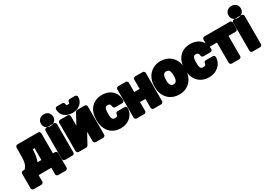

<svg xmlns="http://www.w3.org/2000/svg" viewBox="4 -1850 4382 3116"><g transform="rotate(-30 2194.5 -292.0)"><path d="M46 -152H16C0 -152 -22 -137 -22 -114V159C-22 175 -7 196 16 196H160C176 196 198 182 198 159V38H436V159C436 175 450 196 473 196H614C630 196 652 182 652 159V-114C652 -130 637 -152 614 -152H576V-528C576 -544 561 -566 538 -566H149C131 -566 112 -549 112 -528L110 -354C109 -326 108 -302 105 -282C98 -222 79 -189 46 -152ZM325 -352 326 -374H360V-152H288C310 -209 322 -275 325 -352Z M834 38C850 38 871 23 871 0V-528C871 -544 857 -566 834 -566H693C677 -566 655 -551 655 -528V0C655 16 670 38 693 38ZM763 -554C701 -554 647 -596 647 -665C647 -731 700 -776 763 -776C826 -776 879 -733 879 -665C879 -597 826 -554 763 -554Z M1269 -566C1257 -566 1243 -558 1236 -546L1130 -350V-528C1130 -544 1115 -566 1092 -566H950C934 -566 912 -551 912 -528V0C912 16 927 38 950 38H1092C1104 38 1118 30 1125 18L1232 -178V0C1232 16 1246 38 1269 38H1410C1426 38 1448 23 1448 0V-528C1448 -544 1433 -566 1410 -566ZM1183 -560C1212 -560 1239 -565 1264 -573C1330 -596 1390 -651 1390 -743C1390 -759 1375 -780 1352 -780H1251C1235 -780 1214 -766 1214 -743C1214 -722 1210 -716 1183 -716C1155 -716 1152 -721 1152 -743C1152 -759 1137 -780 1114 -780H1014C998 -780 976 -766 976 -743C976 -623 1072 -560 1183 -560Z M1457 -271V-257C1457 -217 1463 -177 1474 -141C1508 -32 1598 48 1739 48C1812 48 1876 23 1919 -16C1959 -51 1995 -109 1995 -183C1995 -199 1981 -220 1958 -220H1826C1808 -220 1790 -206 1789 -185C1787 -155 1774 -142 1737 -142C1687 -142 1673 -173 1673 -257V-271C1673 -354 1689 -386 1736 -386C1769 -386 1789 -367 1789 -332C1789 -316 1803 -294 1826 -294H1958C1974 -294 1995 -309 1995 -332C1995 -368 1989 -402 1976 -433C1939 -521 1854 -576 1738 -576C1554 -576 1457 -445 1457 -271Z M2496 38C2512 38 2534 23 2534 0V-528C2534 -544 2519 -566 2496 -566H2355C2339 -566 2318 -551 2318 -528V-354H2216V-528C2216 -544 2202 -566 2179 -566H2038C2022 -566 2000 -551 2000 -528V0C2000 16 2015 38 2038 38H2179C2195 38 2216 23 2216 0V-166H2318V0C2318 16 2332 38 2355 38Z M2545 -269V-259C2545 -217 2550 -178 2563 -140C2600 -32 2693 48 2834 48C2878 48 2919 41 2956 24C3059 -21 3121 -122 3121 -259V-269C3121 -312 3115 -351 3103 -388C3066 -496 2974 -576 2833 -576C2789 -576 2749 -569 2712 -552C2610 -507 2545 -406 2545 -269ZM2905 -269V-259C2905 -179 2883 -142 2834 -142C2782 -142 2761 -178 2761 -259V-269C2761 -348 2784 -386 2833 -386C2883 -386 2905 -348 2905 -269Z M3110 -271V-257C3110 -217 3116 -177 3127 -141C3161 -32 3251 48 3392 48C3465 48 3529 23 3572 -16C3612 -51 3648 -109 3648 -183C3648 -199 3634 -220 3611 -220H3479C3461 -220 3443 -206 3442 -185C3440 -155 3427 -142 3390 -142C3340 -142 3326 -173 3326 -257V-271C3326 -354 3342 -386 3389 -386C3422 -386 3442 -367 3442 -332C3442 -316 3456 -294 3479 -294H3611C3627 -294 3648 -309 3648 -332C3648 -368 3642 -402 3629 -433C3592 -521 3507 -576 3391 -576C3207 -576 3110 -445 3110 -271Z M4130 -378C4146 -378 4167 -392 4167 -415V-528C4167 -544 4153 -566 4130 -566H3652C3636 -566 3615 -551 3615 -528V-415C3615 -399 3629 -378 3652 -378H3781V0C3781 16 3796 38 3819 38H3960C3976 38 3997 23 3997 0V-378Z M4349 38C4365 38 4386 23 4386 0V-528C4386 -544 4372 -566 4349 -566H4208C4192 -566 4170 -551 4170 -528V0C4170 16 4185 38 4208 38ZM4278 -554C4216 -554 4162 -596 4162 -665C4162 -731 4215 -776 4278 -776C4341 -776 4394 -733 4394 -665C4394 -597 4341 -554 4278 -554Z"/></g></svg>

Font: Asimov Print
Style: E
Weight: 500
Designer: Google
Version: Version 2.000980; 2014